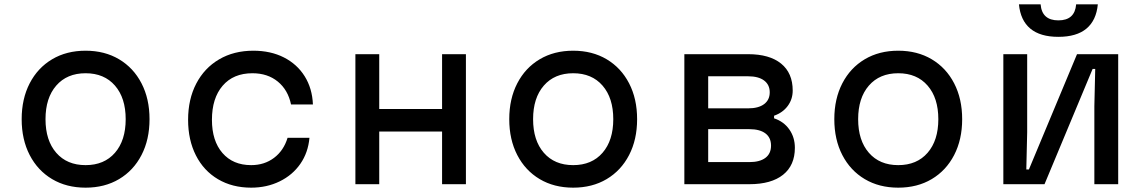

<svg xmlns="http://www.w3.org/2000/svg" viewBox="-20 -850 5290 886"><path d="M80 -300Q80 -394 117 -465.5Q154 -537 220.5 -576.5Q287 -616 375 -616Q463 -616 529.5 -576.5Q596 -537 633 -465.5Q670 -394 670 -300Q670 -206 633 -134.5Q596 -63 529.5 -23.5Q463 16 375 16Q287 16 220.5 -23.5Q154 -63 117 -134.5Q80 -206 80 -300ZM560 -300Q560 -398 510.5 -455Q461 -512 375 -512Q289 -512 239.5 -455Q190 -398 190 -300Q190 -202 239.5 -145Q289 -88 375 -88Q461 -88 510.5 -145Q560 -202 560 -300Z M848 -297Q848 -392 885.5 -464Q923 -536 991 -576Q1059 -616 1149 -616Q1229 -616 1290 -585Q1351 -554 1386 -498Q1421 -442 1424 -368H1323Q1309 -435 1262 -473.5Q1215 -512 1145 -512Q1057 -512 1007.5 -454.5Q958 -397 958 -297Q958 -200 1006.5 -144Q1055 -88 1139 -88Q1200 -88 1244.5 -121.5Q1289 -155 1307 -214H1408Q1402 -146 1366 -94Q1330 -42 1270.5 -13Q1211 16 1139 16Q1052 16 986 -23Q920 -62 884 -133Q848 -204 848 -297Z M1620 -600H1730V-347H2020V-600H2130V0H2020V-243H1730V0H1620Z M2330 -300Q2330 -394 2367 -465.5Q2404 -537 2470.5 -576.5Q2537 -616 2625 -616Q2713 -616 2779.5 -576.5Q2846 -537 2883 -465.5Q2920 -394 2920 -300Q2920 -206 2883 -134.5Q2846 -63 2779.5 -23.5Q2713 16 2625 16Q2537 16 2470.5 -23.5Q2404 -63 2367 -134.5Q2330 -206 2330 -300ZM2810 -300Q2810 -398 2760.5 -455Q2711 -512 2625 -512Q2539 -512 2489.5 -455Q2440 -398 2440 -300Q2440 -202 2489.5 -145Q2539 -88 2625 -88Q2711 -88 2760.5 -145Q2810 -202 2810 -300Z M3138 -600H3432Q3531 -600 3584.5 -556.5Q3638 -513 3638 -432Q3638 -392 3615 -361Q3592 -330 3552 -316V-304Q3597 -289 3622.5 -252.5Q3648 -216 3648 -168Q3648 -87 3593.5 -43.5Q3539 0 3438 0H3138ZM3538 -178Q3538 -215 3512 -234.5Q3486 -254 3438 -254H3248V-102H3438Q3486 -102 3512 -121.5Q3538 -141 3538 -178ZM3532 -424Q3532 -459 3506 -478.5Q3480 -498 3432 -498H3248V-350H3432Q3480 -350 3506 -369.5Q3532 -389 3532 -424Z M3830 -300Q3830 -394 3867 -465.5Q3904 -537 3970.5 -576.5Q4037 -616 4125 -616Q4213 -616 4279.5 -576.5Q4346 -537 4383 -465.5Q4420 -394 4420 -300Q4420 -206 4383 -134.5Q4346 -63 4279.5 -23.5Q4213 16 4125 16Q4037 16 3970.5 -23.5Q3904 -63 3867 -134.5Q3830 -206 3830 -300ZM4310 -300Q4310 -398 4260.5 -455Q4211 -512 4125 -512Q4039 -512 3989.5 -455Q3940 -398 3940 -300Q3940 -202 3989.5 -145Q4039 -88 4125 -88Q4211 -88 4260.5 -145Q4310 -202 4310 -300Z M4610 -600H4720V-240L4716 -68H4728L4950 -600H5140V0H5030V-360L5034 -532H5022L4800 0H4610ZM4864 -756Q4902 -756 4922.5 -774.5Q4943 -793 4946 -830H5046Q5039 -756 4993.5 -718Q4948 -680 4864 -680Q4780 -680 4734.5 -718Q4689 -756 4682 -830H4782Q4785 -793 4805.5 -774.5Q4826 -756 4864 -756Z"/></svg>

Font: Martian Mono Custom sWd Rg
Style: Regular
Weight: 400
Width: 6
Monospace: yes
Designer: Alex Havermale
Foundry: Evil Martians
Version: Version 1.000